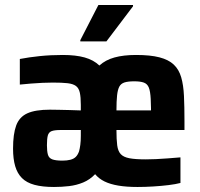

<svg xmlns="http://www.w3.org/2000/svg" viewBox="-20 -737 797 765"><path d="M195 8Q149 8 117.5 -0.5Q86 -9 67.5 -27.5Q49 -46 40.5 -75Q32 -104 32 -145Q32 -203 44.5 -237Q57 -271 89 -285.5Q121 -300 179 -300Q193 -300 214 -299.5Q235 -299 258 -298.5Q281 -298 302 -297V-319Q302 -350 298 -368Q294 -386 282.5 -394.5Q271 -403 249 -405.5Q227 -408 191 -408Q173 -408 149.5 -407Q126 -406 102.5 -404Q79 -402 59 -400V-502Q95 -509 138.5 -513.5Q182 -518 230 -518Q282 -518 317.5 -508Q353 -498 376 -476Q400 -498 436 -508Q472 -518 522 -518Q579 -518 615.5 -508.5Q652 -499 672.5 -479.5Q693 -460 702 -429Q711 -398 713 -354.5Q715 -311 715 -255V-219H444Q444 -181 447 -158Q450 -135 461 -123Q472 -111 495.5 -106.5Q519 -102 561 -102Q579 -102 601.5 -103Q624 -104 649 -106Q674 -108 699 -110V-8Q680 -3 651.5 0.5Q623 4 590.5 6Q558 8 528 8Q484 8 451.5 2.5Q419 -3 396.5 -14Q374 -25 359 -43Q338 -21 311.5 -10Q285 1 255.5 4.5Q226 8 195 8ZM229 -97Q247 -97 260.5 -100.5Q274 -104 282 -112Q290 -120 295 -134Q298 -145 300 -160Q302 -175 302 -196V-219H222Q197 -219 185.5 -214.5Q174 -210 170.5 -197Q167 -184 167 -158Q167 -134 171 -120.5Q175 -107 188.5 -102Q202 -97 229 -97ZM582 -261Q582 -312 580.5 -342.5Q579 -373 573 -388Q567 -403 553 -408Q539 -413 515 -413Q490 -413 476 -408.5Q462 -404 455.5 -392Q449 -380 446.5 -357Q444 -334 444 -297H618ZM300 -572V-577L372 -717H510V-712L404 -572Z"/></svg>

Font: Saira SemiCondensed
Style: Bold
Weight: 700
Width: 4
Designer: Hector Gatti with collaboration of the Omnibus-Type team
Foundry: Omnibus-Type
Version: Version 1.101